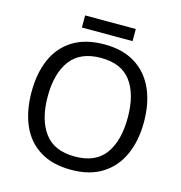

<svg xmlns="http://www.w3.org/2000/svg" viewBox="-123 -966 1027 1087"><g transform="rotate(15 390.5 -422.5)"><path d="M720 -358Q720 -247 682.5 -164.5Q645 -82 572 -36Q499 10 391 10Q280 10 206.5 -36Q133 -82 97 -165Q61 -248 61 -359Q61 -469 97 -551Q133 -633 206.5 -679Q280 -725 392 -725Q499 -725 572 -679.5Q645 -634 682.5 -551.5Q720 -469 720 -358ZM156 -358Q156 -223 213 -145.5Q270 -68 391 -68Q513 -68 569 -145.5Q625 -223 625 -358Q625 -493 569 -569.5Q513 -646 392 -646Q271 -646 213.5 -569.5Q156 -493 156 -358ZM539 -855V-784H242V-855Z"/></g></svg>

Font: Noto Sans Limbu
Style: Regular
Weight: 400
Designer: Monotype Design Team
Foundry: Monotype Imaging Inc.
Version: Version 2.004; ttfautohint (v1.8.4.7-5d5b)